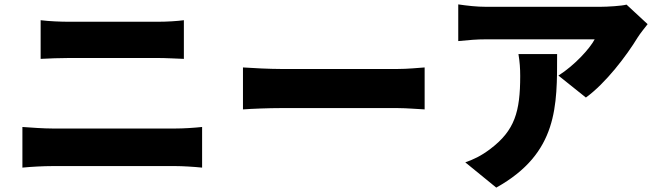

<svg xmlns="http://www.w3.org/2000/svg" viewBox="-20 -787 3000 874"><path d="M82 -24C122 -28 178 -31 219 -31H779C810 -31 861 -28 900 -24V-209C863 -205 815 -202 779 -202H219C178 -202 124 -206 82 -209ZM165 -519C201 -521 254 -523 294 -523H699C735 -523 787 -520 817 -519V-695C788 -691 741 -688 699 -688H293C258 -688 204 -690 165 -695Z M1086 -289C1127 -292 1202 -295 1259 -295H1790C1831 -295 1887 -290 1913 -289V-480C1884 -478 1835 -473 1790 -473H1259C1210 -473 1126 -477 1086 -480Z M2340 -541C2346 -505 2348 -476 2348 -441C2348 -278 2323 -193 2212 -109C2170 -77 2133 -60 2098 -48L2239 67C2521 -90 2516 -306 2516 -541ZM2832 -766C2811 -760 2745 -756 2712 -756H2193C2149 -756 2107 -761 2066 -767V-600C2118 -605 2149 -608 2193 -608H2687C2665 -566 2596 -490 2522 -443L2647 -343C2737 -408 2832 -533 2883 -617C2893 -633 2916 -662 2928 -677Z"/></svg>

Font: Noto Sans T Chinese Black
Style: Bold
Weight: 900
Designer: Ryoko NISHIZUKA (kana & ideographs); Paul D. Hunt (Latin, Greek & Cyrillic); Wenlong ZHANG (bopomofo); Sandoll Communica
Foundry: Adobe Systems Incorporated
Version: Version 1.000;PS 1;hotconv 1.0.78;makeotf.lib2.5.61930